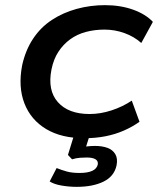

<svg xmlns="http://www.w3.org/2000/svg" viewBox="-20 -528 615 746"><path d="M308 9Q219 9 159.5 -26.5Q100 -62 75 -126Q50 -190 66 -274Q79 -333 108.5 -377.5Q138 -422 181.5 -450.5Q225 -479 278 -493.5Q331 -508 388 -508Q448 -508 497 -490.5Q546 -473 574 -443L529 -361Q501 -386 463.5 -399.5Q426 -413 386 -413Q348 -413 314 -404Q280 -395 253 -375.5Q226 -356 207 -327Q188 -298 180 -258Q164 -177 205 -131Q246 -85 328 -85Q370 -85 413 -99Q456 -113 492 -137L522 -55Q496 -36 462 -21Q428 -6 389.5 1.5Q351 9 308 9ZM278 198Q249 198 219.5 193Q190 188 173 177L200 125Q220 133 240 138.5Q260 144 289 144Q320 144 338 136Q356 128 360 111Q362 97 350.5 90.5Q339 84 317 84Q306 84 291 85Q276 86 260 91L244 74L273 -20H334L309 59L283 47Q300 43 316.5 41Q333 39 349 39Q377 39 397.5 46.5Q418 54 428 71Q438 88 433 114Q424 157 382.5 177.5Q341 198 278 198Z"/></svg>

Font: Nunito Sans 7pt SemiExpanded SemiBold
Style: Italic
Weight: 600
Width: 6
Italic angle: -9°
Designer: Vernon Adams
Foundry: Vernon Adams
Version: Version 3.101;gftools[0.9.27]